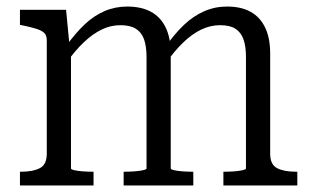

<svg xmlns="http://www.w3.org/2000/svg" viewBox="-20 -567 957 587"><path d="M41 0V-42H45Q81 -42 102 -53Q123 -64 123 -97V-444Q123 -459 115 -466.5Q107 -474 91 -479Q75 -484 51 -489L41 -491V-537H182L193 -423L197 -417V-52Q197 -49 208 -46.5Q219 -44 234.5 -43Q250 -42 263 -42H266V0ZM571 0H358V-42H361Q374 -42 389.5 -43Q405 -44 416.5 -46.5Q428 -49 428 -52V-392Q428 -425 420.5 -446.5Q413 -468 395.5 -479Q378 -490 348 -490Q318 -490 290.5 -476.5Q263 -463 236.5 -438Q210 -413 183 -375L182 -426Q210 -465 238.5 -492Q267 -519 299.5 -533Q332 -547 369 -547Q412 -547 441.5 -531Q471 -515 486.5 -483Q502 -451 502 -403V-52Q502 -49 513 -46.5Q524 -44 539.5 -43Q555 -42 568 -42H571ZM889 0H663V-42H666Q679 -42 694.5 -43Q710 -44 721 -46.5Q732 -49 732 -52V-392Q732 -425 724.5 -446.5Q717 -468 700 -479Q683 -490 653 -490Q623 -490 595 -476.5Q567 -463 540.5 -437.5Q514 -412 487 -374L486 -424Q514 -464 542.5 -491Q571 -518 604 -532.5Q637 -547 674 -547Q717 -547 746 -531Q775 -515 790.5 -483Q806 -451 806 -403V-97Q806 -64 827 -53Q848 -42 885 -42H889Z"/></svg>

Font: Roboto Serif SemiCondensed Light
Style: Regular
Weight: 300
Width: 4
Designer: Greg Gazdowicz
Foundry: Commercial Type
Version: Version 1.007